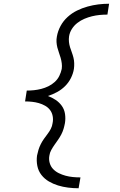

<svg xmlns="http://www.w3.org/2000/svg" viewBox="-20 -853 640 1026"><path d="M400 153Q372 153 344 149.5Q316 146 290 138Q264 130 241 116.5Q218 103 201.5 82Q185 61 179.5 33.5Q174 6 178 -22Q181 -37 185.5 -52Q190 -67 197.5 -82Q205 -97 214.5 -110.5Q224 -124 234 -137Q244 -150 251.5 -164.5Q259 -179 261 -195Q265 -214 261.5 -232.5Q258 -251 247.5 -265Q237 -279 221 -288Q205 -297 187.5 -302Q170 -307 151.5 -309Q133 -311 114 -311L116 -324L123 -369Q142 -369 161.5 -371Q181 -373 200.5 -378Q220 -383 238.5 -392Q257 -401 272.5 -415Q288 -429 297 -447.5Q306 -466 310 -485Q312 -500 310 -515Q308 -530 304 -544Q300 -558 295 -571.5Q290 -585 286.5 -599Q283 -613 282 -628Q281 -643 284 -658Q289 -687 303.5 -714Q318 -741 341 -762Q364 -783 391.5 -796.5Q419 -810 448 -818Q477 -826 505.5 -829.5Q534 -833 563 -833L554 -775Q533 -775 512.5 -773Q492 -771 471.5 -766Q451 -761 431 -752.5Q411 -744 393.5 -730.5Q376 -717 364 -698Q352 -679 349 -658Q347 -644 348.5 -629Q350 -614 354.5 -600Q359 -586 364 -572.5Q369 -559 372.5 -545Q376 -531 376.5 -515.5Q377 -500 375 -485Q371 -460 359 -436Q347 -412 328 -393Q309 -374 285 -361Q261 -348 236 -340Q258 -332 277.5 -319Q297 -306 310.5 -287Q324 -268 327.5 -243.5Q331 -219 327 -195Q324 -179 319.5 -164Q315 -149 307.5 -134.5Q300 -120 290.5 -106.5Q281 -93 271.5 -79.5Q262 -66 254 -51.5Q246 -37 244 -22Q240 -2 245.5 17.5Q251 37 264 50.5Q277 64 294.5 72.5Q312 81 330.5 86Q349 91 369 93Q389 95 410 95Z"/></svg>

Font: Iosevka Slab LtExObl
Style: Regular
Weight: 300
Width: 7
Italic angle: -9°
Monospace: yes
Designer: Belleve Invis
Foundry: Belleve Invis
Version: Version 11.1.0; ttfautohint (v1.8.3)